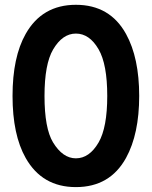

<svg xmlns="http://www.w3.org/2000/svg" viewBox="-20 -762 626 792"><path d="M293 9.8Q153.8 9.8 85.9 -110.4Q31.7 -206.1 31.7 -366.2Q31.7 -526.4 85.9 -622.1Q153.8 -742.2 293 -742.2Q433.6 -742.2 500 -621.6Q554.2 -523.4 554.2 -366.2Q554.2 -209.5 500 -110.8Q433.6 9.8 293 9.8ZM293 -623.5Q237.8 -623.5 199.2 -558.1Q163.6 -497.6 163.6 -366.2Q163.6 -232.9 198.7 -174.8Q238.8 -108.9 293 -108.9Q348.6 -108.9 386.7 -174.3Q422.4 -235.8 422.4 -366.2Q422.4 -497.1 386.7 -558.6Q349.1 -623.5 293 -623.5Z"/></svg>

Font: Consola Mono
Style: Bold
Weight: 700
Monospace: yes
Designer: Wojciech Kalinowski "wmk69" (wmk69@o2.pl)
Foundry: Wojciech Kalinowski "wmk69" (wmk69@o2.pl)
Version: Version 2.1.0